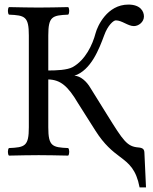

<svg xmlns="http://www.w3.org/2000/svg" viewBox="-20 -678 669 839"><path d="M584.3 -33.7C535.3 -37.7 519.2 -62.1 449 -175L375 -294C359 -322 331 -347 305 -347C378 -371 413 -464 435 -523C451 -568 476 -589 486 -589C513 -589 539 -564 565 -564C586 -564 609 -582 609 -606C609 -629 593 -658 541 -658C448 -658 405.8 -563.4 398 -534C384 -481 353 -416 298 -385C273.2 -371.6 226.5 -370.1 191 -370V-523C191 -606 208 -611 278 -614C284 -620 284 -641 278 -647C234 -646 186.5 -645 148 -645C114.5 -645 66 -646 19 -647C13 -641 13 -620 19 -614C89 -611 106 -606 106 -523V-122C106 -39 89 -34 19 -31C13 -25 13 -4 19 2C64 1 112.7 0 149 0C184.6 0 233 1 278 2C284 -4 284 -25 278 -31C208 -34 191 -39 191 -122V-330.9C244 -329.4 276.4 -302.6 321 -227L397 -107C436.2 -45.1 472 -17 504 7C544 37 575 62 590 141H618L611 -11C610.4 -25 605.2 -32 584.3 -33.7Z"/></svg>

Font: Libertinus Serif
Style: Regular
Weight: 400
Designer: Philipp H. Poll
Foundry: Khaled Hosny
Version: Version 6.2